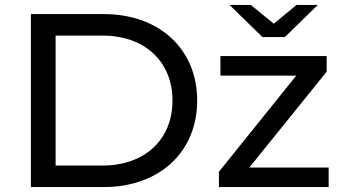

<svg xmlns="http://www.w3.org/2000/svg" viewBox="-20 -757 1387 777"><path d="M1133 -607 1266 -737H1180L1088 -661L995 -737H909L1042 -607ZM400 -700H105V0H400C625 0 778 -142 778 -350C778 -558 625 -700 400 -700ZM394 -87H205V-613H394C567 -613 678 -507 678 -350C678 -193 567 -87 394 -87ZM989 -79 1302 -467V-530H872V-451H1179L866 -62V0H1310V-79Z"/></svg>

Font: AWKNG-Font Medium
Style: Regular
Weight: 500
Designer: Awakening Church
Foundry: Awakening Church
Version: Version 1.700;PS 001.700;hotconv 1.0.88;makeotf.lib2.5.64775